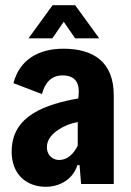

<svg xmlns="http://www.w3.org/2000/svg" viewBox="-20 -710 505 741"><path d="M226 -626 270 -562H363L270 -690H183L90 -562H182ZM224 -522C130 -522 55 -480 32 -389L142 -347C152 -387 176 -419 221 -419C270 -419 289 -391 283 -338L282 -330C218 -319 154 -301 109 -273C56 -240 25 -194 25 -124C25 -42 77 11 158 11C195 11 257 -6 279 -73H287L293 0H419V-342C419 -471 341 -522 224 -522ZM215 -93C188 -89 161 -108 161 -142C161 -170 179 -192 205 -209C225 -223 252 -234 280 -239V-148C266 -120 245 -96 215 -93Z"/></svg>

Font: Decalotype
Style: Bold
Weight: 700
Designer: Alfredo Marco Pradil
Foundry: Alfredo Marco Pradil
Version: Version 1.0